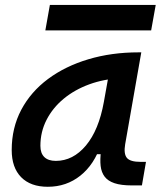

<svg xmlns="http://www.w3.org/2000/svg" viewBox="-20 -730 637 761"><path d="M169.4 10.3Q101.1 10.3 63.7 -27.8Q26.4 -65.9 26.4 -135.3Q26.4 -223.1 64.2 -294.7Q102.1 -366.2 170.4 -417Q238.8 -467.8 330.3 -495.1Q421.9 -522.5 529.3 -522.5H540L476.1 -158.2Q469.7 -120.6 482.7 -104.5Q495.6 -88.4 537.6 -88.4H558.6L542.5 4.9H502.4Q460 4.9 433.8 -3.9Q407.7 -12.7 394.8 -29.8Q381.8 -46.9 378.9 -72.3Q376 -97.7 380.4 -131.3L409.7 -118.7H353L380.4 -158.2Q354 -78.1 298.6 -33.9Q243.2 10.3 169.4 10.3ZM201.2 -92.3Q269.5 -92.3 320.6 -153.3Q371.6 -214.4 391.6 -325.7L417 -467.3L458.5 -419.9Q392.1 -417 334 -395.8Q275.9 -374.5 232.4 -338.6Q189 -302.7 164.6 -255.1Q140.1 -207.5 140.1 -151.9Q140.1 -122.6 155.8 -107.4Q171.4 -92.3 201.2 -92.3ZM159.7 -609.4 177.7 -710.4H597.2L579.1 -609.4Z"/></svg>

Font: Cascadia Mono Medium
Style: Italic
Weight: 500
Italic angle: -10°
Monospace: yes
Designer: Aaron Bell
Foundry: Saja Typeworks
Version: Version 2407.024